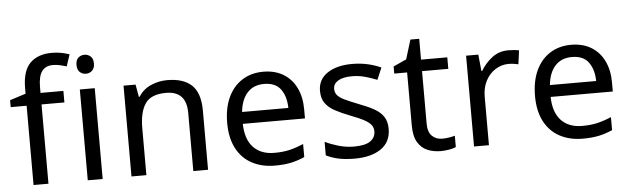

<svg xmlns="http://www.w3.org/2000/svg" viewBox="-49 -942 3698 1129"><g transform="rotate(-5 1800.5 -377.5)"><path d="M332 -468H197V0H109V-468H15V-509L109 -539V-570Q109 -674 155 -719.5Q201 -765 283 -765Q315 -765 341.5 -759.5Q368 -754 387 -747L364 -678Q348 -683 327 -688Q306 -693 284 -693Q240 -693 218.5 -663.5Q197 -634 197 -571V-536H332Z M474 -737Q494 -737 509.5 -723.5Q525 -710 525 -681Q525 -653 509.5 -639Q494 -625 474 -625Q452 -625 437 -639Q422 -653 422 -681Q422 -710 437 -723.5Q452 -737 474 -737ZM517 -536V0H429V-536Z M945 -546Q1041 -546 1090 -499.5Q1139 -453 1139 -349V0H1052V-343Q1052 -472 932 -472Q843 -472 809 -422Q775 -372 775 -278V0H687V-536H758L771 -463H776Q802 -505 848 -525.5Q894 -546 945 -546Z M1512 -546Q1581 -546 1630.5 -516Q1680 -486 1706.5 -431.5Q1733 -377 1733 -304V-251H1366Q1368 -160 1412.5 -112.5Q1457 -65 1537 -65Q1588 -65 1627.5 -74.5Q1667 -84 1709 -102V-25Q1668 -7 1628 1.5Q1588 10 1533 10Q1457 10 1398.5 -21Q1340 -52 1307.5 -113.5Q1275 -175 1275 -264Q1275 -352 1304.5 -415Q1334 -478 1387.5 -512Q1441 -546 1512 -546ZM1511 -474Q1448 -474 1411.5 -433.5Q1375 -393 1368 -321H1641Q1640 -389 1609 -431.5Q1578 -474 1511 -474Z M2218 -148Q2218 -70 2160 -30Q2102 10 2004 10Q1948 10 1907.5 1Q1867 -8 1836 -24V-104Q1868 -88 1913.5 -74.5Q1959 -61 2006 -61Q2073 -61 2103 -82.5Q2133 -104 2133 -140Q2133 -160 2122 -176Q2111 -192 2082.5 -208Q2054 -224 2001 -244Q1949 -264 1912 -284Q1875 -304 1855 -332Q1835 -360 1835 -404Q1835 -472 1890.5 -509Q1946 -546 2036 -546Q2085 -546 2127.5 -536.5Q2170 -527 2207 -510L2177 -440Q2143 -454 2106 -464Q2069 -474 2030 -474Q1976 -474 1947.5 -456.5Q1919 -439 1919 -409Q1919 -387 1932 -371.5Q1945 -356 1975.5 -341.5Q2006 -327 2057 -307Q2108 -288 2144 -268Q2180 -248 2199 -219.5Q2218 -191 2218 -148Z M2527 -62Q2547 -62 2568 -65.5Q2589 -69 2602 -73V-6Q2588 1 2562 5.5Q2536 10 2512 10Q2470 10 2434.5 -4.5Q2399 -19 2377 -55Q2355 -91 2355 -156V-468H2279V-510L2356 -545L2391 -659H2443V-536H2598V-468H2443V-158Q2443 -109 2466.5 -85.5Q2490 -62 2527 -62Z M2959 -546Q2974 -546 2991.5 -544.5Q3009 -543 3022 -540L3011 -459Q2998 -462 2982.5 -464Q2967 -466 2953 -466Q2912 -466 2876 -443.5Q2840 -421 2818.5 -380.5Q2797 -340 2797 -286V0H2709V-536H2781L2791 -438H2795Q2821 -482 2862 -514Q2903 -546 2959 -546Z M3329 -546Q3398 -546 3447.5 -516Q3497 -486 3523.5 -431.5Q3550 -377 3550 -304V-251H3183Q3185 -160 3229.5 -112.5Q3274 -65 3354 -65Q3405 -65 3444.5 -74.5Q3484 -84 3526 -102V-25Q3485 -7 3445 1.5Q3405 10 3350 10Q3274 10 3215.5 -21Q3157 -52 3124.5 -113.5Q3092 -175 3092 -264Q3092 -352 3121.5 -415Q3151 -478 3204.5 -512Q3258 -546 3329 -546ZM3328 -474Q3265 -474 3228.5 -433.5Q3192 -393 3185 -321H3458Q3457 -389 3426 -431.5Q3395 -474 3328 -474Z"/></g></svg>

Font: Noto Serif Ottoman Siyaq
Style: Regular
Weight: 400
Designer: Sérgio Martins
Version: Version 1.005; ttfautohint (v1.8.4.7-5d5b)